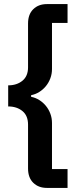

<svg xmlns="http://www.w3.org/2000/svg" viewBox="-20 -780 403 938"><path d="M209 138Q168 138 142.5 113Q117 88 117 43V-171Q117 -215 89.5 -237.5Q62 -260 20 -260V-363Q62 -363 89.5 -385.5Q117 -408 117 -451V-665Q117 -710 142.5 -735Q168 -760 209 -760H310V-668H234V-443Q234 -419 226 -397.5Q218 -376 204 -359Q190 -342 171.5 -330.5Q153 -319 132 -315V-307Q153 -303 171.5 -291.5Q190 -280 204 -263Q218 -246 226 -224.5Q234 -203 234 -179V46H310V138Z"/></svg>

Font: IBM Plex Arabic SemiBold
Style: Regular
Weight: 600
Designer: Mike Abbink, Paul van der Laan, Pieter van Rosmalen, Wael Morcos, Khajak Apelian
Foundry: Bold Monday
Version: Version 1.0